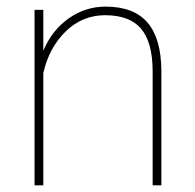

<svg xmlns="http://www.w3.org/2000/svg" viewBox="-20 -558 587 578"><path d="M110.4 -405.3Q136.2 -466.8 186.5 -502.4Q236.8 -538.1 297.9 -538.1Q382.8 -538.1 424.1 -490Q465.3 -441.9 465.8 -344.7V0H439.5V-345.7Q439 -430.7 404.8 -471.4Q370.6 -512.2 296.4 -512.2Q228 -512.2 178 -463.6Q127.9 -415 110.4 -338.4V0H84V-528.3H110.4Z"/></svg>

Font: TypoPRO Roboto
Style: Regular
Weight: 250
Designer: Google
Version: Version 2.136; 2016